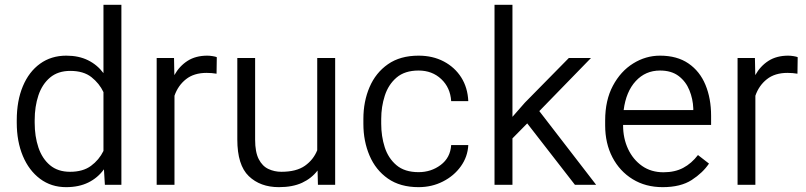

<svg xmlns="http://www.w3.org/2000/svg" viewBox="-20 -770 3358 800"><path d="M49.8 -258.8V-269Q49.8 -350.1 75.2 -410.6Q100.6 -471.2 147 -504.6Q193.4 -538.1 256.3 -538.1Q308.1 -538.1 346.7 -519Q385.3 -500 411.1 -465.3V-750H485.8V0H417L413.1 -64.5Q387.2 -28.8 347.9 -9.5Q308.6 9.8 255.4 9.8Q193.4 9.8 147 -24.9Q100.6 -59.6 75.2 -120.1Q49.8 -180.7 49.8 -258.8ZM124.5 -269V-258.8Q124.5 -201.7 140.1 -155.3Q155.8 -108.9 188.5 -81.5Q221.2 -54.2 272 -54.2Q325.7 -54.2 359.1 -78.9Q392.6 -103.5 411.1 -141.1V-386.2Q394 -422.4 361.1 -448.5Q328.1 -474.6 272.9 -474.6Q221.7 -474.6 188.7 -447Q155.8 -419.4 140.1 -372.8Q124.5 -326.2 124.5 -269Z M883.3 -531.7 882.3 -462.9Q862.3 -466.3 840.8 -466.3Q788.1 -466.3 754.9 -439.9Q721.7 -413.6 707 -371.1V0H632.8V-528.3H705.1L706.5 -457Q727.5 -494.6 761.5 -516.4Q795.4 -538.1 843.8 -538.1Q854 -538.1 866.2 -536.1Q878.4 -534.2 883.3 -531.7Z M1304.7 0 1303.2 -59.6Q1278.3 -26.9 1238.8 -8.5Q1199.2 9.8 1142.1 9.8Q1064.5 9.8 1016.6 -36.1Q968.8 -82 968.8 -189V-528.3H1043V-188Q1043 -136.2 1058.1 -106.9Q1073.2 -77.6 1098.4 -65.9Q1123.5 -54.2 1152.3 -54.2Q1214.8 -54.2 1250.5 -79.3Q1286.1 -104.5 1301.8 -144V-528.3H1376.5V0Z M1724.1 -52.7Q1776.4 -52.7 1816.4 -82.8Q1856.4 -112.8 1859.9 -165.5H1931.2Q1928.7 -116.7 1900.1 -76.9Q1871.6 -37.1 1825.4 -13.7Q1779.3 9.8 1724.1 9.8Q1647.5 9.8 1596.4 -25.9Q1545.4 -61.5 1519.8 -121.6Q1494.1 -181.6 1494.1 -253.9V-274.4Q1494.1 -347.2 1519.8 -407Q1545.4 -466.8 1596.4 -502.4Q1647.5 -538.1 1724.1 -538.1Q1783.2 -538.1 1829.1 -513.9Q1875 -489.7 1901.9 -447.3Q1928.7 -404.8 1931.2 -348.6H1859.9Q1856.4 -404.8 1818.6 -440.4Q1780.8 -476.1 1724.1 -476.1Q1666.5 -476.1 1632.3 -446.8Q1598.1 -417.5 1583.3 -371.3Q1568.4 -325.2 1568.4 -274.4V-253.9Q1568.4 -202.6 1583 -156.7Q1597.7 -110.8 1631.8 -81.8Q1666 -52.7 1724.1 -52.7Z M2375.5 0 2176.8 -255.9 2115.2 -193.4V0H2040.5V-750H2115.2V-283.2L2167 -342.3L2350.1 -528.3H2442.4L2227.1 -307.1L2463.9 0Z M2741.2 9.8Q2669.9 9.8 2616 -23.4Q2562 -56.6 2531.7 -114.7Q2501.5 -172.9 2501.5 -247.6V-268.1Q2501.5 -352.1 2533.7 -412.6Q2565.9 -473.1 2618.2 -505.6Q2670.4 -538.1 2730 -538.1Q2801.3 -538.1 2848.6 -505.6Q2896 -473.1 2919.4 -416.5Q2942.9 -359.9 2942.9 -287.6V-249.5H2576.2V-247.6Q2576.2 -193.8 2596.9 -149.4Q2617.7 -105 2655.3 -78.6Q2692.9 -52.2 2744.6 -52.2Q2792 -52.2 2826.7 -70.6Q2861.3 -88.9 2888.2 -124L2934.1 -88.4Q2908.2 -49.8 2862.1 -20Q2815.9 9.8 2741.2 9.8ZM2730 -476.1Q2669.4 -476.1 2628.9 -432.1Q2588.4 -388.2 2578.6 -311.5H2868.7V-318.4Q2867.2 -357.9 2852.5 -394Q2837.9 -430.2 2807.9 -453.1Q2777.8 -476.1 2730 -476.1Z M3303.7 -531.7 3302.7 -462.9Q3282.7 -466.3 3261.2 -466.3Q3208.5 -466.3 3175.3 -439.9Q3142.1 -413.6 3127.4 -371.1V0H3053.2V-528.3H3125.5L3127 -457Q3147.9 -494.6 3181.9 -516.4Q3215.8 -538.1 3264.2 -538.1Q3274.4 -538.1 3286.6 -536.1Q3298.8 -534.2 3303.7 -531.7Z"/></svg>

Font: Vazirmatn UI Light
Style: Regular
Weight: 300
Designer: Saber Rastikerdar
Foundry: Saber Rastikerdar
Version: Version 33.003